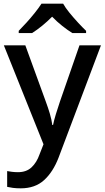

<svg xmlns="http://www.w3.org/2000/svg" viewBox="-20 -786 570 1046"><path d="M1 -539H118L229 -234Q242 -199 251.5 -167Q261 -135 265 -105H269Q274 -130 284.5 -164.5Q295 -199 307 -234L413 -539H530L299 73Q269 151 220 195.5Q171 240 93 240Q68 240 50 237.5Q32 235 19 232V146Q29 148 44.5 150Q60 152 78 152Q124 152 152 125.5Q180 99 195 56L217 0ZM324 -766Q336 -744 358.5 -716.5Q381 -689 405.5 -662.5Q430 -636 449 -618V-606H374Q348 -622 319 -645Q290 -668 264 -695Q210 -641 155 -606H82V-618Q101 -637 124.5 -663Q148 -689 170 -716.5Q192 -744 206 -766Z"/></svg>

Font: Noto Kufi Arabic Medium
Style: Regular
Weight: 500
Designer: Monotype Design Team, David Williams, Khaled Hosny
Foundry: Google LLC
Version: Version 2.109; ttfautohint (v1.8.4.7-5d5b)